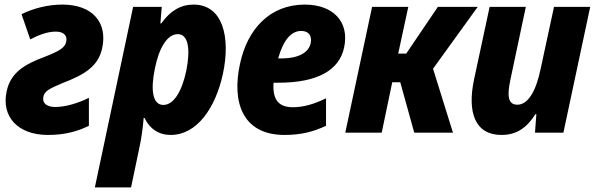

<svg xmlns="http://www.w3.org/2000/svg" viewBox="-20 -579 2597 838"><path d="M189 10C260 10 315 -4 368 -30V-152C324 -130 267 -112 222 -112C186 -112 164 -127 169 -155C173 -182 198 -193 252 -216C346 -252 409 -288 426 -369C450 -480 385 -559 252 -559C188 -559 124 -542 74 -517L112 -407C147 -425 184 -441 224 -441C257 -441 275 -424 269 -397C264 -371 239 -356 175 -331C89 -299 26 -263 9 -180C-15 -70 58 10 189 10Z M394 239H552L587 72C598 22 603 -17 607 -64H611C633 -17 673 10 725 10C838 10 920 -105 953 -257C987 -416 953 -559 825 -559C769 -559 723 -532 684 -477H680L686 -549H561ZM693 -121C645 -121 637 -188 656 -280C674 -370 710 -430 756 -430C802 -430 812 -365 793 -270C774 -180 738 -121 693 -121Z M1222 10C1296 10 1350 -5 1403 -30V-150C1348 -123 1302 -111 1258 -111C1194 -111 1169 -146 1174 -218H1195C1367 -218 1461 -273 1482 -372C1506 -485 1433 -559 1310 -559C1159 -559 1059 -453 1027 -298C992 -136 1036 10 1222 10ZM1295 -444C1330 -444 1342 -419 1336 -391C1328 -352 1288 -324 1206 -324H1194C1217 -405 1251 -444 1295 -444Z M1487 0H1646L1692 -220H1727L1788 0H1957L1870 -279L2065 -549H1891L1753 -345H1718L1762 -549H1604Z M2169 10C2235 10 2280 -22 2317 -81H2321L2315 0H2439L2556 -549H2398L2340 -280C2320 -182 2285 -122 2238 -122C2195 -122 2194 -165 2207 -228L2275 -549H2117L2049 -232C2019 -90 2052 10 2169 10Z"/></svg>

Font: Noto Sans SemiCondensed ExtraBold
Style: Italic
Weight: 800
Width: 4
Italic angle: -12°
Designer: Monotype Design Team
Foundry: Monotype Imaging Inc.
Version: Version 2.013